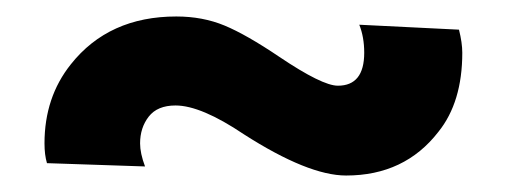

<svg xmlns="http://www.w3.org/2000/svg" viewBox="-20 -366 615 233"><path d="M156 -164 37 -168Q34 -178 34 -192Q34 -248 66 -288Q112 -346 194 -346Q226 -346 252.5 -335Q279 -324 319 -297Q371 -262 390 -262Q422 -262 422 -302Q422 -321 416 -336L537 -330Q541 -314 541 -302Q541 -242 512 -206Q471 -153 400 -153Q354 -153 276 -203Q224 -238 193 -238Q171 -238 160.5 -224.5Q150 -211 150 -192Q150 -180 156 -164Z"/></svg>

Font: renner_700bold
Style: Bold
Weight: 700
Version: Version 003.000 ; ttfautohint (v0.97) -l 8 -r 50 -G 200 -x 1